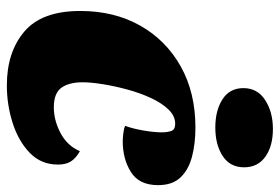

<svg xmlns="http://www.w3.org/2000/svg" viewBox="-148 -648 816 560"><g transform="rotate(90 260.0 -368.0)"><path d="M229 20Q132 20 72 -31Q12 -82 12 -194Q12 -293 54.5 -368.5Q97 -444 173.5 -487Q250 -530 352 -530Q399 -530 437 -520Q475 -510 497.5 -486.5Q520 -463 520 -421Q520 -366 482 -342Q444 -318 392 -318Q384 -318 370 -319.5Q356 -321 347 -325Q355 -346 360.5 -377.5Q366 -409 366 -432Q366 -448 362 -459.5Q358 -471 341 -471Q318 -471 299 -451Q280 -431 265.5 -399.5Q251 -368 241 -331Q231 -294 225.5 -259.5Q220 -225 220 -201Q220 -161 236 -139Q252 -117 293 -117Q331 -117 368 -136.5Q405 -156 421 -193Q442 -181 451 -166.5Q460 -152 460 -129Q460 -80 426 -47Q392 -14 339 3Q286 20 229 20ZM352 -588Q302 -588 269.5 -609Q237 -630 237 -670Q237 -711 272 -733.5Q307 -756 356 -756Q406 -756 437 -734Q468 -712 468 -672Q468 -631 435 -609.5Q402 -588 352 -588Z"/></g></svg>

Font: Sansita Swashed Black
Style: Regular
Weight: 900
Designer: Pablo Cosgaya
Foundry: Omnibus-Type
Version: Version 1.003; ttfautohint (v1.8.3)